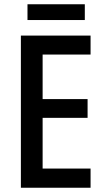

<svg xmlns="http://www.w3.org/2000/svg" viewBox="-20 -881 494 901"><path d="M378 -861H109V-787H378ZM405 0V-90H180V-328H391V-416H180V-625H405V-714H78V0Z"/></svg>

Font: Noto Sans Thai Cond Med
Style: Regular
Weight: 500
Width: 3
Designer: Monotype Design Team
Foundry: Monotype Imaging Inc.
Version: Version 2.002